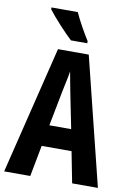

<svg xmlns="http://www.w3.org/2000/svg" viewBox="-100 -996 725 1057"><g transform="rotate(10 262.0 -467.0)"><path d="M247 -934H100V-924C126 -888 202 -805 237 -774H328V-786C307 -818 265 -892 247 -934ZM380 0H524L347 -714H175L0 0H146L179 -174H346ZM283 -492 323 -293H201L240 -494C246 -524 258 -576 262 -605C269 -569 273 -542 283 -492Z"/></g></svg>

Font: Noto Sans Kannada ExtraCondensed
Style: Bold
Weight: 700
Width: 2
Designer: Jelle Bosma - Monotype Design Team
Foundry: Monotype Imaging Inc.
Version: Version 2.005